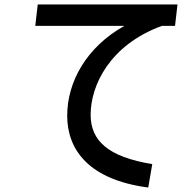

<svg xmlns="http://www.w3.org/2000/svg" viewBox="-20 -790 840 860"><path d="M662 -55C464 -87 386 -160 386 -276C386 -408 472 -589 705 -674H764L775 -770H149L138 -674H537C367 -579 281 -423 281 -272C281 -119 378 15 644 50Z"/></svg>

Font: Smiley Sans Oblique
Style: Regular
Weight: 400
Italic angle: -8°
Designer: oooooohmygosh, Nagisa Chen, Janine Sui, Heda Shi, Jian Li
Foundry: atelierAnchor
Version: Version 2.0.1